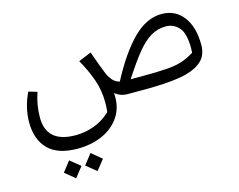

<svg xmlns="http://www.w3.org/2000/svg" viewBox="-116 -619 1534 1234"><g transform="rotate(-15 651.0 -2.0)"><path d="M1245 -183Q1245 -110 1195 -70Q1145 -30 1053 -15Q961 0 818 0H707Q656 0 623 -30Q624 -22 624 -3Q624 80 579 139Q534 198 462 227Q390 256 308 256Q174 256 110.5 191Q47 126 47 12Q47 -85 93 -181L150 -164Q122 -84 122 0Q122 169 316 169Q379 169 439.5 147Q500 125 549 78Q553 50 553 18Q553 -67 527.5 -139Q502 -211 460 -285L545 -320Q583 -211 604 -162Q620 -129 637.5 -112.5Q655 -96 678 -91Q767 -260 857.5 -350.5Q948 -441 1049 -441Q1139 -441 1192 -372Q1245 -303 1245 -183ZM1176 -180Q1176 -280 1140.5 -318.5Q1105 -357 1055 -357Q999 -357 953.5 -329.5Q908 -302 862 -246Q816 -190 749 -87H818Q928 -87 988.5 -91.5Q1049 -96 1091 -109.5Q1133 -123 1175 -150Q1176 -161 1176 -180ZM323 373 377 304 445 360 391 428ZM179 382 232 314 300 369 246 437Z"/></g></svg>

Font: FiraGO Book
Style: Italic
Weight: 350
Italic angle: -8°
Designer: bBox Type GmbH
Foundry: bBox Type GmbH
Version: Version 1.001